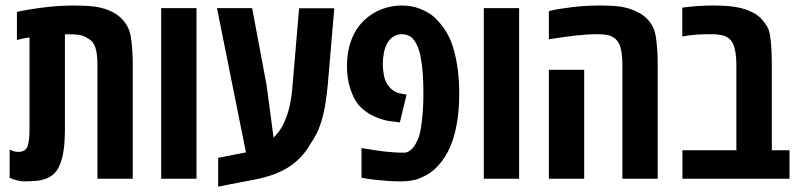

<svg xmlns="http://www.w3.org/2000/svg" viewBox="-20 -660 2951 709"><path d="M68.4 9.8Q57.6 9.8 43 6.1Q28.3 2.4 15.6 -3.4V-107.9Q31.2 -99.1 46.9 -99.1Q74.7 -99.1 81.8 -120.1Q88.9 -141.1 88.9 -177.7V-521.5Q77.6 -520.5 65.9 -518.1Q54.2 -515.6 42.5 -512.2V-616.2Q59.6 -620.1 91.8 -625.5Q124 -630.9 165 -635.3Q206.1 -639.6 249 -639.6Q285.6 -639.6 310.1 -637.7Q334.5 -635.7 351.8 -631.6Q369.1 -627.4 383.8 -621.1Q396.5 -615.7 407.2 -608.9Q418 -602.1 426.3 -593.8Q456.1 -566.4 463.1 -523.7Q470.2 -481 470.2 -420.4V0H339.8V-420.9Q339.8 -461.9 332 -485.1Q324.2 -508.3 304.2 -518.1Q293 -527.3 272.9 -531.2Q265.6 -532.2 252.2 -533Q238.8 -533.7 219.7 -533.2V-177.7Q219.7 -141.1 215.6 -109.6Q211.4 -78.1 202.1 -54.7Q188.5 -17.6 157.2 -3.4Q137.7 5.9 113.8 7.8Q89.8 9.8 68.4 9.8Z M575.2 0V-629.9H705.6V0Z M785.6 29.3V-77.1L852.1 -90.3Q861.3 -92.3 870.1 -93.8Q878.9 -95.2 888.2 -97.2L781.2 -629.9H911.1L964.4 -345.7L990.2 -151.9Q1013.2 -174.3 1026.9 -202.6Q1040.5 -231 1048.1 -262.7Q1055.7 -294.4 1058.6 -325.7L1084.5 -629.4H1214.4L1190.4 -347.2Q1187.5 -316.4 1181.9 -278.8Q1176.3 -241.2 1163.8 -202.6Q1151.4 -164.1 1127 -129.9Q1098.6 -78.6 1050.3 -45.9Q1002 -13.2 924.3 2.4Q889.6 8.8 855 15.6Q820.3 22.5 785.6 29.3Z M1458 9.8Q1438.5 9.8 1413.1 8.1Q1387.7 6.3 1365.2 3.9Q1342.8 1.5 1332 -0.5L1314.9 -3.9V-113.3Q1362.8 -105 1399.4 -100.6Q1436 -96.2 1472.7 -96.2Q1485.8 -96.2 1498.5 -107.7Q1511.2 -119.1 1520.5 -140.1Q1525.9 -150.9 1529.3 -163.3Q1532.7 -175.8 1534.7 -189.9Q1538.6 -213.9 1541 -245.6Q1543.5 -277.3 1543.5 -310.1Q1543.5 -351.6 1541.5 -383.1Q1539.6 -414.6 1535.2 -438Q1532.7 -455.1 1529.1 -467.8Q1525.4 -480.5 1521 -490.7Q1509.3 -516.6 1495.1 -525.1Q1481 -533.7 1464.8 -533.7Q1446.8 -533.7 1433.3 -525.4Q1419.9 -517.1 1411.6 -502.9Q1401.9 -486.3 1397.7 -465.8Q1393.6 -445.3 1393.6 -422.4Q1393.6 -405.8 1397 -386Q1400.4 -366.2 1406.7 -355Q1413.1 -341.8 1427 -329.6Q1440.9 -317.4 1462.9 -314L1481.4 -310.5L1456.5 -208L1431.2 -211.4Q1408.7 -212.9 1383.3 -221.7Q1357.9 -230.5 1341.3 -241.2Q1331.1 -247.6 1319.8 -257.1Q1308.6 -266.6 1300.3 -277.3Q1285.2 -297.4 1273.2 -333.5Q1261.2 -369.6 1261.2 -418Q1261.2 -469.2 1277.3 -512.2Q1293.5 -555.2 1325.2 -585.4Q1354 -612.8 1389.9 -626.2Q1425.8 -639.6 1462.9 -639.6Q1500.5 -639.6 1529.3 -628.2Q1558.1 -616.7 1577.1 -602.1Q1595.2 -587.4 1614.3 -562.5Q1633.3 -537.6 1646.5 -504.4Q1659.2 -471.7 1667.5 -422.9Q1675.8 -374 1675.8 -314.5Q1675.8 -257.3 1668 -209.7Q1660.2 -162.1 1646 -127Q1633.3 -94.2 1615 -69.3Q1596.7 -44.4 1577.6 -28.8Q1560.1 -14.6 1531.7 -2.4Q1503.4 9.8 1458 9.8Z M1766.6 0V-629.9H1897V0Z M2278.3 0V-420.9Q2278.3 -460.4 2271 -485.8Q2263.7 -511.2 2243.7 -522.5Q2233.4 -529.3 2218.8 -531.5Q2204.1 -533.7 2183.6 -533.7Q2151.9 -533.7 2113 -529.5Q2074.2 -525.4 2006.8 -515.1V-618.7Q2021 -623 2042 -626.5Q2063 -629.9 2090.3 -633.3Q2122.1 -637.2 2146.7 -638.4Q2171.4 -639.6 2192.9 -639.6Q2243.7 -639.6 2272 -635.3Q2300.3 -630.9 2322.3 -621.1Q2333.5 -616.2 2342.8 -611.1Q2352.1 -606 2359.9 -599.1Q2393.1 -572.3 2400.9 -529.3Q2408.7 -486.3 2408.7 -420.4V0ZM2006.8 0V-402.3H2137.2V0Z M2500 0V-105H2699.2V-420.9Q2699.2 -470.2 2687.3 -497.3Q2675.3 -524.4 2642.6 -530.8Q2634.8 -532.2 2626 -533Q2617.2 -533.7 2610.8 -533.7Q2574.7 -533.7 2553 -532.2Q2531.2 -530.8 2499.5 -525.4V-631.8Q2528.8 -635.7 2556.6 -637.7Q2584.5 -639.6 2613.3 -639.6Q2661.6 -639.6 2692.4 -634.8Q2723.1 -629.9 2744.1 -621.1Q2772 -609.9 2788.3 -593.8Q2804.7 -577.6 2815.4 -557.1Q2821.3 -546.9 2824.5 -523.2Q2827.6 -499.5 2828.9 -471.7Q2830.1 -443.8 2830.1 -420.4V-105H2895.5V0Z"/></svg>

Font: Open Sans Condensed
Style: Regular
Weight: 400
Width: 3
Designer: Monotype Design Team
Foundry: Monotype Imaging Inc.
Version: Version 3.000